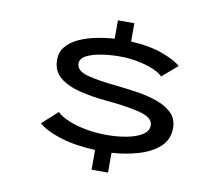

<svg xmlns="http://www.w3.org/2000/svg" viewBox="-77 -793 1019 886"><g transform="rotate(10 432.0 -350.0)"><path d="M406 0V-92.5Q308 -97 238.5 -119.5Q169 -142 139 -171L211.5 -236Q227.5 -219 262.8 -203.8Q298 -188.5 345.8 -179.2Q393.5 -170 446.5 -170Q497.5 -170 541.2 -178.5Q585 -187 612.2 -204.5Q639.5 -222 639.5 -248.5Q639.5 -284.5 579.5 -300.5Q519.5 -316.5 418.5 -325.5Q351 -331.5 292.2 -346Q233.5 -360.5 197.2 -390.2Q161 -420 161 -473Q161 -508 181.8 -533.5Q202.5 -559 237.8 -575.8Q273 -592.5 316.8 -601.8Q360.5 -611 406 -614V-700H483V-614Q573.5 -609.5 634.5 -586.2Q695.5 -563 718.5 -541L647 -479.5Q633.5 -494.5 602.5 -507.8Q571.5 -521 529.8 -529.2Q488 -537.5 443 -537.5Q402 -537.5 360.2 -531.2Q318.5 -525 290 -510.8Q261.5 -496.5 261.5 -472.5Q261.5 -438.5 313.2 -424.2Q365 -410 454 -401.5Q503 -396.5 553.8 -388.5Q604.5 -380.5 647.5 -365Q690.5 -349.5 716.8 -322.8Q743 -296 743 -253.5Q743 -200.5 706 -166.5Q669 -132.5 609.5 -114.8Q550 -97 483 -93V0Z"/></g></svg>

Font: Trispace SemiExpanded
Style: Regular
Weight: 400
Width: 6
Designer: Tyler Finck
Foundry: Etcetera Type Company
Version: Version 1.210; ttfautohint (v1.8.3)